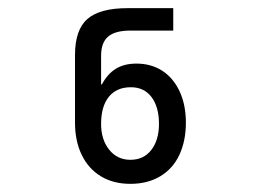

<svg xmlns="http://www.w3.org/2000/svg" viewBox="-20 -810 640 471"><path d="M227.5 -377.5Q197 -396 180.5 -430Q164 -464 164 -509V-675Q164 -737 194.5 -763.5Q225 -790 293 -790H405V-735H300Q262.5 -735 245.2 -720.2Q228 -705.5 228 -673V-603H230Q243.5 -628.5 264 -641.2Q284.5 -654 315 -654Q350.5 -654 378 -636.5Q405.5 -618.5 420.8 -585.5Q436 -552.5 436 -509Q436 -464.5 420 -430Q404 -396 373 -377.5Q342 -359 300 -359Q258 -359 227.5 -377.5ZM370 -506Q370 -547.5 351.8 -571.8Q333.5 -596 301 -596Q266 -596 247 -572.5Q228 -549 228 -506Q228 -467.5 247.8 -442.8Q267.5 -418 300 -418Q332.5 -418 351.2 -442.2Q370 -466.5 370 -506Z"/></svg>

Font: JuliaMono Medium
Style: Regular
Weight: 500
Monospace: yes
Designer: cormullion
Foundry: corm
Version: Version 0.054; ttfautohint (v1.8.4)